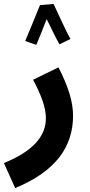

<svg xmlns="http://www.w3.org/2000/svg" viewBox="-57 -725 457 975"><path d="M215 -705 146 -699C130 -659 83 -544 71 -517L127 -497C134 -511 160 -577 180 -628C202 -585 232 -520 245 -500L301 -527C277 -568 234 -666 215 -705ZM20 230C227 145 314 19 314 -137C314 -211 288 -289 240 -383L111 -320C150 -246 176 -182 176 -125C176 -36 115 41 -37 103Z"/></svg>

Font: Noto Sans Arabic UI SmCn
Style: Bold
Weight: 700
Width: 4
Designer: Monotype Design Team, Nadine Chahine and Nizar Qandah
Foundry: Monotype Imaging Inc.
Version: Version 2.010